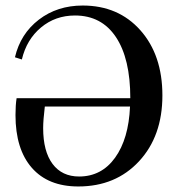

<svg xmlns="http://www.w3.org/2000/svg" viewBox="-20 -662 641 694"><path d="M279 -642Q408 -642 487.5 -552.5Q567 -463 567 -317Q567 -170 482.5 -79Q398 12 263 12Q154 12 95 -55.5Q36 -123 36 -246Q36 -282 40 -307H451Q451 -450 399 -528Q347 -606 251 -606Q180 -606 128 -562.5Q76 -519 59 -447L34 -455Q54 -540 120.5 -591Q187 -642 279 -642ZM136 -199Q136 -115 170 -69.5Q204 -24 266 -24Q347 -24 396 -92Q445 -160 450 -277H142Q136 -227 136 -199Z"/></svg>

Font: Arapey
Style: Regular
Weight: 400
Designer: Eduardo Rodriguez Tunni
Foundry: Eduardo Rodriguez Tunni
Version: Version 4.000